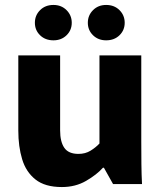

<svg xmlns="http://www.w3.org/2000/svg" viewBox="-20 -744 646 776"><path d="M230 12Q162 12 123.5 -18.5Q85 -49 69.5 -100.5Q54 -152 54 -216V-520H223V-217Q223 -171 240 -146.5Q257 -122 297 -122Q325 -122 346 -135Q367 -148 382 -164V-520H551V-173Q551 -123 551.5 -80Q552 -37 554 0H437L400 -66H396Q371 -38 328 -13Q285 12 230 12ZM196 -581Q163 -581 142 -601.5Q121 -622 121 -652Q121 -682 142 -703Q163 -724 196 -724Q228 -724 249 -703Q270 -682 270 -652Q270 -622 249 -601.5Q228 -581 196 -581ZM409 -581Q377 -581 356 -601.5Q335 -622 335 -652Q335 -682 356 -703Q377 -724 409 -724Q442 -724 463 -703Q484 -682 484 -652Q484 -622 463 -601.5Q442 -581 409 -581Z"/></svg>

Font: Murecho
Style: Bold
Weight: 700
Designer: Neil Summerour
Foundry: Positype
Version: Version 1.010; ttfautohint (v1.8.3)